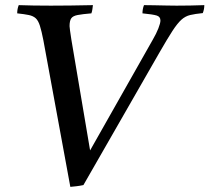

<svg xmlns="http://www.w3.org/2000/svg" viewBox="-20 -721 816 748"><path d="M258 -567 331 -135 575 -566Q589 -590 597 -610.5Q605 -631 605 -641Q605 -656 590.5 -660.5Q576 -665 535 -669Q535 -686 541 -701Q555 -701 579.5 -700.5Q604 -700 628.5 -699.5Q653 -699 668 -699Q697 -699 721.5 -699.5Q746 -700 776 -701Q776 -685 770 -670Q740 -667 721 -662.5Q702 -658 686.5 -644Q671 -630 651.5 -600Q632 -570 601 -516L305 0Q291 3 278 4.5Q265 6 254 7L149 -564Q142 -600 135.5 -620.5Q129 -641 119 -650Q109 -659 92 -662.5Q75 -666 47 -669Q47 -686 53 -701Q77 -700 111 -699.5Q145 -699 178 -699Q207 -699 254.5 -699.5Q302 -700 342 -701Q341 -694 340 -685.5Q339 -677 336 -669Q301 -666 282.5 -662.5Q264 -659 257.5 -649.5Q251 -640 251 -619Q251 -612 258 -567Z"/></svg>

Font: Tiro Tamil
Style: Italic
Weight: 400
Italic angle: -11°
Designer: Tamil: Fernando Mello & Fiona Ross, assisted by Kaja Sojewska. Latin: John Hudson with Paul Hanslow, assisted by Kaja So
Foundry: Tiro Typeworks Ltd.
Version: Version 1.52